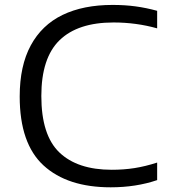

<svg xmlns="http://www.w3.org/2000/svg" viewBox="-20 -770 704 799"><path d="M62 -368.5Q62 -496 108 -581Q154 -666 240.2 -707.8Q326.5 -749.5 448.5 -749.5Q499.5 -749.5 544 -743.5Q588.5 -737.5 634 -725V-652Q546.5 -676.5 452.5 -676.5Q304 -676.5 228 -602.8Q152 -529 152 -370.5Q152 -207.5 227.2 -135.5Q302.5 -63.5 445 -63.5Q495 -63.5 539.8 -70.5Q584.5 -77.5 634 -93.5V-20.5Q546 9.5 440.5 9.5Q260.5 9.5 161.2 -81.5Q62 -172.5 62 -368.5Z"/></svg>

Font: Encode Sans Expanded
Style: Regular
Weight: 400
Width: 7
Designer: Multiple Designers
Foundry: Impallari Type
Version: Version 2.000